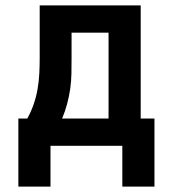

<svg xmlns="http://www.w3.org/2000/svg" viewBox="-20 -540 640 711"><path d="M48 151V-101H81Q95 -126 104.5 -153.5Q114 -181 119 -209.5Q124 -238 125.5 -267Q127 -296 127 -325V-520H501V-101H552V151H433V0H167V151ZM210 -101H382V-419H245V-325Q245 -296 244.5 -267.5Q244 -239 240 -211Q236 -183 228.5 -155Q221 -127 210 -101Z"/></svg>

Font: Iosevka SS04 Extended
Style: Bold
Weight: 700
Width: 7
Monospace: yes
Designer: Belleve Invis
Foundry: Belleve Invis
Version: Version 19.0.0; ttfautohint (v1.8.4)